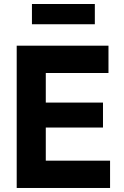

<svg xmlns="http://www.w3.org/2000/svg" viewBox="-20 -934 614 954"><path d="M63 -707H207.5V0H63ZM205.6 -135.7H526.9V0H205.6ZM205.6 -424.3H491.7V-300.3H205.6ZM205.6 -707H519V-571.3H205.6ZM451.2 -813.5H138.7V-914.1H451.2Z"/></svg>

Font: Wanted Sans Variable
Style: Regular
Weight: 400
Designer: Original Design by Kil Hyung-jin and Kang Hanbin, Wanted Lab, Inc; Hangeul from Source Han Sans by Jang Soo-young and Ka
Foundry: Wanted Lab, Inc.
Version: Version 1.003;Glyphs 3.2 (3227)